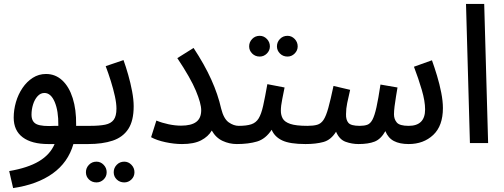

<svg xmlns="http://www.w3.org/2000/svg" viewBox="-20 -731 2577 981"><path d="M47 230 27 143Q122 127 179 93Q236 59 259 5H227Q142 5 96 -29.5Q50 -64 50 -130Q50 -170 61.5 -209.5Q73 -249 95 -281.5Q117 -314 147.5 -333.5Q178 -353 215 -353Q263 -353 298 -320.5Q333 -288 351.5 -229.5Q370 -171 369 -94Q369 -90 369 -88H439Q487 -88 487 -43Q487 -19 471.5 -7Q456 5 430 5H355Q328 99 249 155.5Q170 212 47 230ZM141 -145Q141 -108 168 -96Q195 -84 262 -88H278V-91Q279 -164 259.5 -210Q240 -256 207 -256Q187 -256 172 -239.5Q157 -223 149 -197.5Q141 -172 141 -145Z M430 5 440 -88Q488 -88 517.5 -94Q547 -100 561 -119Q575 -138 575 -176Q575 -203 567 -239.5Q559 -276 546.5 -316Q534 -356 520 -393L611 -424Q623 -391 635 -349Q647 -307 655 -264.5Q663 -222 663 -188Q663 -114 635.5 -72Q608 -30 556 -12.5Q504 5 430 5ZM615 201Q592 201 576.5 186Q561 171 561 149Q561 127 576.5 111Q592 95 615 95Q636 95 651.5 111Q667 127 667 149Q667 171 651.5 186Q636 201 615 201ZM473 201Q450 201 434.5 186Q419 171 419 149Q419 127 434.5 111Q450 95 473 95Q494 95 509.5 111Q525 127 525 149Q525 171 509.5 186Q494 201 473 201Z M905 -89Q957 -89 982.5 -108Q1008 -127 1008 -168Q1008 -202 981 -267Q954 -332 886 -434L969 -486Q1025 -401 1059.5 -324.5Q1094 -248 1110 -176Q1123 -124 1148.5 -106Q1174 -88 1200 -88Q1224 -88 1235.5 -75.5Q1247 -63 1247 -43Q1247 -23 1233.5 -9Q1220 5 1190 5Q1152 5 1117.5 -11Q1083 -27 1062 -64Q1044 -33 1007.5 -14Q971 5 910 5Q870 5 825.5 -4.5Q781 -14 752 -30L779 -115Q808 -103 841.5 -96Q875 -89 905 -89Z M1307 -442Q1284 -442 1268.5 -457.5Q1253 -473 1253 -494Q1253 -516 1268.5 -532Q1284 -548 1307 -548Q1328 -548 1343.5 -532Q1359 -516 1359 -494Q1359 -473 1343.5 -457.5Q1328 -442 1307 -442ZM1449 -442Q1426 -442 1410.5 -457.5Q1395 -473 1395 -494Q1395 -516 1410.5 -532Q1426 -548 1449 -548Q1470 -548 1485.5 -532Q1501 -516 1501 -494Q1501 -473 1485.5 -457.5Q1470 -442 1449 -442ZM1190 5 1200 -88Q1240 -88 1264 -96Q1288 -104 1301.5 -126Q1315 -148 1324.5 -190.5Q1334 -233 1346 -301L1434 -284Q1429 -258 1422 -224Q1415 -190 1415 -165Q1415 -143 1424.5 -125.5Q1434 -108 1463 -98Q1492 -88 1551 -88Q1576 -88 1587 -75.5Q1598 -63 1598 -43Q1598 -23 1584.5 -9Q1571 5 1541 5Q1461 5 1422 -13.5Q1383 -32 1368 -68Q1337 -21 1293.5 -8Q1250 5 1190 5Z M1541 5 1551 -88Q1581 -88 1600.5 -93.5Q1620 -99 1633 -118.5Q1646 -138 1657.5 -179.5Q1669 -221 1684 -292L1769 -272Q1760 -233 1754 -204.5Q1748 -176 1748 -148Q1747 -119 1760 -103.5Q1773 -88 1818 -88Q1841 -88 1856.5 -93.5Q1872 -99 1883 -119.5Q1894 -140 1903.5 -183Q1913 -226 1924 -299L2011 -284Q2008 -265 2003.5 -239Q1999 -213 1996 -188Q1993 -163 1993 -147Q1993 -122 2007.5 -105Q2022 -88 2068 -88Q2152 -88 2152 -172Q2152 -214 2135 -272Q2118 -330 2095 -390L2187 -423Q2200 -387 2213 -344Q2226 -301 2234.5 -257.5Q2243 -214 2243 -179Q2243 -88 2193.5 -41.5Q2144 5 2068 5Q2022 5 1992.5 -10.5Q1963 -26 1949 -61Q1926 -20 1894 -7.5Q1862 5 1812 5Q1778 5 1746 -6.5Q1714 -18 1697 -58Q1671 -16 1632.5 -5.5Q1594 5 1541 5Z M2381 0 2361 -711H2454L2474 0Z"/></svg>

Font: Noto Sans Arabic UI Cn Md
Style: Regular
Weight: 500
Width: 3
Designer: Monotype Design Team, Nadine Chahine and Nizar Qandah
Foundry: Monotype Imaging Inc.
Version: Version 2.010; ttfautohint (v1.8.4.7-5d5b)